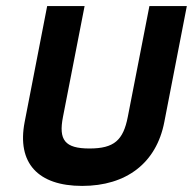

<svg xmlns="http://www.w3.org/2000/svg" viewBox="-20 -600 634 631"><path d="M61 -199C35 -64 105 11 250 11C395 11 494 -64 520 -199L594 -580H471L400 -216C385 -139 355 -112 274 -112C193 -112 172 -140 187 -216L258 -580H135Z"/></svg>

Font: Charger EcoBlack
Style: Obl
Weight: 1000
Designer: Jasper
Foundry: Cannot Into Space Fonts
Version: Version 1.1